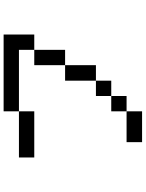

<svg xmlns="http://www.w3.org/2000/svg" viewBox="105 -837 790 1040"><g transform="rotate(-90 500.0 -317.0)"><path d="M167 -526.4V-609.4H417V-526.4ZM667 -359.4V-526.4H750V-359.4ZM667 -359.4V-192.4H583V-359.4ZM583 -192.4V-109.4H500V-192.4ZM500 -109.4V-26.4H417V-109.4ZM417 -26.4V57.6H250V-26.4ZM750 -526.4V-609.4H417V-692.4H833V-526.4Z"/></g></svg>

Font: KH Dot Kodenmachou 12
Style: Regular
Weight: 400
Designer: Original version for X68000 by Keitarou Hiraki (http://hp.vector.co.jp/authors/VA000874/) / TrueType conversion by Homem
Version: Version 1.00.20150527